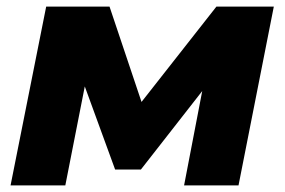

<svg xmlns="http://www.w3.org/2000/svg" viewBox="-20 -562 863 582"><path d="M120 -542H312L409 -253L636 -542H810L703 0H538L593 -286L407 -48H329L237 -300L178 0H12Z"/></svg>

Font: Argentum Sans
Style: Bold Italic
Weight: 700
Italic angle: -11°
Designer: Julieta Ulanovsky (font), Cristiano Sobral (main changes and remaster)
Foundry: Julieta Ulanovsky (font), Cristiano Sobral (main changes and remaster)
Version: Version 2.007;June 15, 2022;FontCreator 14.0.0.2814 64-bit; 